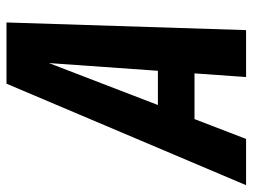

<svg xmlns="http://www.w3.org/2000/svg" viewBox="-158 -648 760 577"><g transform="rotate(-90 221.5 -360.0)"><path d="M-47 0 258 -720H369L92 0ZM278 0 329 -720H442L419 0ZM111 -265H381L356 -155H86Z"/></g></svg>

Font: Instrument Sans Condensed
Style: Bold Italic
Weight: 700
Width: 3
Italic angle: -13°
Designer: Rodrigo Fuenzalida
Foundry: fragTYPE
Version: Version 1.000;gftools[0.9.28]